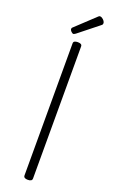

<svg xmlns="http://www.w3.org/2000/svg" viewBox="-255 -1455 924 1523"><g transform="rotate(20 207.0 -693.5)"><path d="M207 14Q189 14 180 8Q171 2 171 -10V-1125Q171 -1137 180 -1142.5Q189 -1148 207 -1148Q225 -1148 234 -1142.5Q243 -1137 243 -1125V-10Q243 2 234 8Q225 14 207 14ZM152 -1197Q142 -1197 131.5 -1208Q121 -1219 121 -1228Q121 -1231 122 -1235Q123 -1239 128 -1243L286 -1391Q291 -1396 294.5 -1398.5Q298 -1401 305 -1401Q312 -1401 322.5 -1394Q333 -1387 340 -1377Q347 -1367 347 -1358Q347 -1352 345 -1348Q343 -1344 335 -1338L169 -1206Q163 -1203 159 -1200Q155 -1197 152 -1197Z"/></g></svg>

Font: Playwrite CL Light
Style: Regular
Weight: 300
Designer: Veronika Burian, José Scaglione
Foundry: TypeTogether
Version: Version 1.002